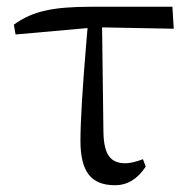

<svg xmlns="http://www.w3.org/2000/svg" viewBox="-20 -534 562 568"><path d="M320 14Q267 14 242.5 -17.5Q218 -49 218 -117Q218 -204 236 -416Q238 -440 239 -451L26 -432L21 -461Q63 -492 116 -503Q164 -514 248 -514H490L494 -449L282 -453L286 -142Q287 -91 304 -70Q319 -51 351 -51Q371 -51 403 -63L411 -41Q375 14 320 14Z"/></svg>

Font: GenRyuMin TW R
Style: Regular
Weight: 400
Version: Version 1.501;PS 1;hotconv 16.6.51;makeotf.lib2.5.65220